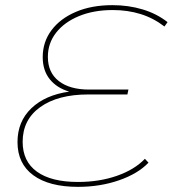

<svg xmlns="http://www.w3.org/2000/svg" viewBox="-20 -723 671 746"><path d="M283 3Q171 3 109.5 -42Q48 -87 48 -171Q48 -251 102 -302.5Q156 -354 249 -367Q201 -381 173.5 -415Q146 -449 146 -501Q146 -560 180 -605.5Q214 -651 275 -677Q336 -703 417 -703Q479 -703 534 -686.5Q589 -670 631 -637L619 -620Q576 -653 526 -668.5Q476 -684 418 -684Q344 -684 287 -660.5Q230 -637 198 -596Q166 -555 166 -502Q166 -441 208.5 -408Q251 -375 326 -375H479L475 -356H323Q205 -356 136.5 -307Q68 -258 68 -172Q68 -96 123.5 -56Q179 -16 283 -16Q366 -16 434.5 -40Q503 -64 543 -106L557 -91Q516 -48 442.5 -22.5Q369 3 283 3Z"/></svg>

Font: Montserrat Thin
Style: Italic
Weight: 100
Italic angle: -11.3°
Designer: Julieta Ulanovsky
Foundry: Julieta Ulanovsky
Version: Version 9.000; ttfautohint (v1.8.4.7-5d5b)